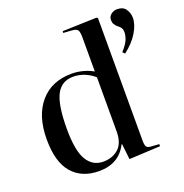

<svg xmlns="http://www.w3.org/2000/svg" viewBox="-138 -895 988 1032"><g transform="rotate(-20 355.5 -378.5)"><path d="M256 14Q158 14 103 -49Q48 -112 48 -242Q48 -376 113.5 -452.5Q179 -529 294 -529Q328 -529 360.5 -520Q393 -511 416 -497V-692Q416 -724 408.5 -734.5Q401 -745 374 -747L327 -750L328 -760L523 -766L530 -761V-60Q530 -36 536 -26Q542 -16 562 -15L608 -12V0L430 9L420 -80H417Q370 14 256 14ZM294 -26Q347 -26 381.5 -57Q416 -88 416 -155V-464Q393 -485 361.5 -498Q330 -511 296 -511Q230 -511 199.5 -453.5Q169 -396 169 -258Q169 -133 201.5 -79.5Q234 -26 294 -26ZM602 -532 590 -544Q620 -577 629 -600Q638 -623 638 -642Q638 -656 632.5 -665.5Q627 -675 613 -685Q603 -694 597.5 -703.5Q592 -713 592 -727Q592 -747 607.5 -759Q623 -771 642 -771Q677 -771 692 -748Q707 -725 707 -699Q707 -661 680 -616Q653 -571 602 -532Z"/></g></svg>

Font: Literata 72pt Medium
Style: Regular
Weight: 500
Designer: Latin by Veronika Burian and Jose Scaglione. Greek by Irene Vlachou. Cyrillic by Vera Evstafieva.
Foundry: TypeTogether
Version: Version 3.002